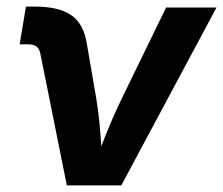

<svg xmlns="http://www.w3.org/2000/svg" viewBox="-20 -562 676 582"><path d="M182.6 0 102.1 -400.4Q99.1 -414.6 90.3 -421.1Q81.5 -427.7 64.9 -427.7H39.6L58.6 -542H85.9Q160.2 -542 197.5 -514.9Q234.9 -487.8 243.7 -426.8L272 -262.2Q280.3 -210.4 284.2 -158.2Q288.1 -106 291.5 -50.8H259.8Q281.7 -106.4 302.7 -158.4Q323.7 -210.4 348.6 -262.2L483.4 -539.1H636.2L347.7 0Z"/></svg>

Font: Inter 18pt
Style: Bold Italic
Weight: 700
Italic angle: -9.3988°
Designer: Rasmus Andersson
Foundry: rsms
Version: Version 4.001;git-66647c0bb